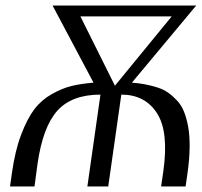

<svg xmlns="http://www.w3.org/2000/svg" viewBox="-20 -670 725 690"><path d="M16 0 23 -49Q34 -128 56 -186Q78 -244 103.5 -277.5Q129 -311 166.5 -332Q204 -353 237 -361Q270 -369 316 -373L169 -650H685L454 -373Q480 -371 501 -367Q522 -363 544.5 -356Q567 -349 583.5 -337.5Q600 -326 616 -309Q632 -292 641.5 -268Q651 -244 656.5 -213Q662 -182 661.5 -140.5Q661 -99 654 -49L647 0H559L567 -55Q587 -197 544 -263.5Q501 -330 416 -330L369 0H294L341 -330Q238 -330 186 -272Q134 -214 115 -82L104 0ZM393 -362 597 -611H269Z"/></svg>

Font: Arsenal
Style: Italic
Weight: 400
Italic angle: -9.10001°
Designer: Andrij Shevchenko
Foundry: Stairsfor
Version: Version 2.001;PS 002.001;hotconv 1.0.88;makeotf.lib2.5.64775